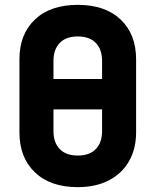

<svg xmlns="http://www.w3.org/2000/svg" viewBox="-20 -760 640 790"><path d="M60 -215V-516Q60 -619 123.5 -679.5Q187 -740 300 -740Q413 -740 476.5 -679.5Q540 -619 540 -516V-215Q540 -148 511 -97Q482 -46 428 -18Q374 10 300 10Q187 10 123.5 -51Q60 -112 60 -215ZM200 -435H400V-510Q400 -556 374.5 -583Q349 -610 300 -610Q251 -610 225.5 -583Q200 -556 200 -510ZM400 -220V-310H200V-220Q200 -174 225.5 -147Q251 -120 300 -120Q349 -120 374.5 -147Q400 -174 400 -220Z"/></svg>

Font: JetBrains Mono Extra Bold
Style: Regular
Weight: 800
Monospace: yes
Designer: Philipp Nurullin, Konstantin Bulenkov
Foundry: JetBrains
Version: 2.002